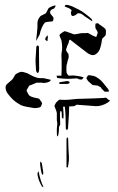

<svg xmlns="http://www.w3.org/2000/svg" viewBox="-20 -734 487 794"><path d="M277 -669Q278 -668 280 -668Q282 -668 283 -668Q291 -670 295.5 -674Q300 -678 301 -679Q310 -680 316.5 -676.5Q323 -673 331 -666Q339 -661 346.5 -656Q354 -651 361 -646Q363 -651 356.5 -657.5Q350 -664 340.5 -671Q331 -678 326 -682Q311 -693 278 -708Q275 -709 267.5 -711.5Q260 -714 255 -714Q252 -714 249.5 -712Q247 -710 248 -707Q252 -705 259 -702.5Q266 -700 271 -696.5Q276 -693 277 -688Q276 -688 274.5 -687Q273 -686 273 -685Q273 -674 277 -669ZM129 -565Q131 -567 136 -576.5Q141 -586 144 -591Q151 -624 166 -641Q171 -643 180 -644Q189 -645 192 -645Q198 -645 199.5 -648.5Q201 -652 201 -656Q201 -660 201 -662Q199 -665 193 -671.5Q187 -678 187 -683Q187 -685 188 -688Q189 -691 191 -692Q193 -695 198 -696.5Q203 -698 205 -700Q205 -702 208 -705Q211 -708 208 -712Q196 -709 185 -703Q180 -701 176 -691Q172 -681 168 -678Q165 -676 157 -672.5Q149 -669 147 -667Q135 -653 135 -640Q136 -623 132 -590ZM235 -453Q235 -495 234 -503Q234 -512 235.5 -520Q237 -528 237 -536Q237 -551 235 -561Q235 -566 230.5 -575.5Q226 -585 226 -589Q230 -596 247 -605Q251 -605 265 -599.5Q279 -594 286 -592Q293 -592 304 -594.5Q315 -597 321 -597H332Q341 -597 343 -598Q365 -585 378 -581Q378 -582 381 -589Q384 -596 384 -600Q383 -605 375 -617L374 -626L375 -636Q379 -638 385 -638L391 -633L404 -624Q413 -618 416 -613.5Q419 -609 418 -600Q418 -593 417 -589Q416 -586 410 -581Q404 -576 403 -574Q401 -567 399 -553Q398 -550 395.5 -539Q393 -528 387 -520Q376 -506 364 -506Q352 -506 336 -519L275 -566L270 -570Q265 -567 265 -565V-563Q265 -559 262 -553Q259 -547 258 -544Q257 -539 255.5 -535.5Q254 -532 253 -530Q254 -522 258 -517.5Q262 -513 263 -511Q264 -506 264 -496L260 -483Q255 -463 255 -462Q254 -447 255 -436Q255 -430 264 -421L283 -422Q305 -420 316 -417L326 -414Q325 -412 323 -410Q321 -408 320 -406L316 -405Q306 -405 299 -410Q273 -408 265 -408Q245 -408 220 -411L216 -412L214 -421H234ZM167 -572Q167 -567 177 -564Q176 -568 177 -572.5Q178 -577 178 -580Q178 -585 176 -588Q167 -578 167 -572ZM135 -432H137Q142 -436 142 -449L141 -540Q141 -542 140 -543.5Q139 -545 135 -546Q130 -544 130 -537Q130 -529 128.5 -511.5Q127 -494 127 -479Q127 -468 129 -442Q129 -440 131.5 -437Q134 -434 135 -432ZM3 -372Q3 -357 15 -343Q17 -340 25.5 -330.5Q34 -321 44 -313.5Q54 -306 67 -299Q76 -295 92 -292L122 -287Q142 -287 149 -293Q150 -295 151.5 -299Q153 -303 154 -306Q154 -310 149 -316Q144 -322 142 -326Q134 -328 121.5 -330.5Q109 -333 100 -340Q99 -342 94.5 -349.5Q90 -357 90 -360Q90 -362 94.5 -369Q99 -376 101 -380Q106 -381 131 -392H153Q156 -391 161 -391Q172 -391 181 -395Q190 -399 190 -404L164 -410Q159 -411 150 -411H145Q134 -411 118 -418Q113 -420 105.5 -424.5Q98 -429 93 -431Q77 -437 68 -437Q64 -437 58 -434Q52 -432 45 -427Q43 -426 39.5 -419Q36 -412 33 -408Q29 -403 18.5 -394.5Q8 -386 6 -383Q3 -379 3 -372ZM344 -422Q346 -423 350 -423Q368 -421 377 -416L388 -409Q397 -403 406 -392Q415 -381 418 -377L427 -366L428 -364Q430 -361 430.5 -358Q431 -355 428 -355H413Q412 -355 407 -360.5Q402 -366 401 -366L397 -373Q392 -375 388 -378Q387 -380 375 -381Q363 -382 362 -383L345 -398Q342 -401 337 -411Q339 -415 341 -417.5Q343 -420 344 -422ZM258 -387Q262 -387 265 -389Q268 -391 268 -393Q268 -396 264 -397.5Q260 -399 258 -399Q250 -398 243 -396.5Q236 -395 226 -394Q225 -393 225 -390.5Q225 -388 226 -387ZM215 -313Q217 -315 220.5 -318Q224 -321 226 -322Q232 -321 252 -321L268 -322L298 -325Q314 -325 366 -327Q404 -329 411 -329Q412 -330 415 -330Q422 -330 425 -324Q426 -323 429 -321.5Q432 -320 434 -319L435 -318Q433 -316 426 -310Q400 -294 376 -295L297 -301L287 -295L271 -294H266L265 -261L262 -216Q262 -211 261.5 -205.5Q261 -200 260 -198H253Q252 -200 252 -209Q252 -261 248 -293H241L242 -276Q243 -267 243 -258Q243 -249 242 -243Q237 -246 236 -247L235 -270Q235 -272 233.5 -273.5Q232 -275 230 -275Q230 -274 228 -266V-260L229 -219Q227 -213 224 -210Q224 -170 216 -170L215 -184V-202Q215 -207 216 -211.5Q217 -216 217 -221Q217 -224 216.5 -229Q216 -234 215 -237V-266Q215 -271 210.5 -281.5Q206 -292 205 -296Q206 -298 208.5 -303.5Q211 -309 215 -313ZM255 -159Q255 -163 259 -166Q262 -164 262 -157Q262 -142 263 -121Q264 -100 265 -86Q266 -68 261 -43Q260 -41 257.5 -41.5Q255 -42 255 -44ZM156 -11Q151 -13 147 -46Q146 -49 146 -56Q146 -63 147 -66Q153 -60 153 -59L158 -27Q159 -23 159 -15ZM140 -24Q146 11 160 40Q154 39 151 33Q135 3 135 -17Q137 -26 140 -24Z"/></svg>

Font: BM Euljiro oraeorae
Style: Regular
Weight: 400
Designer: Bongjin Kim; Bomjun Kim; Myungsoo Han; Hyesun Chae; Mikyoung Jeong; Wujin Sim; Minjae Kang; Suwha Jang;
Foundry: Sandoll Inc.
Version: Version 1.000;hotconv 1.0.109;makeexe 2.5.65596